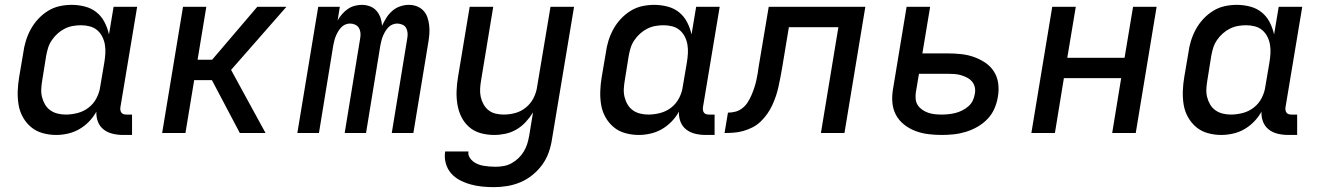

<svg xmlns="http://www.w3.org/2000/svg" viewBox="-20 -548 5440 791"><path d="M212 8Q183 8 156 0.5Q129 -7 108.5 -24Q88 -41 74.5 -65Q61 -89 56.5 -116.5Q52 -144 53 -173Q54 -202 59 -231L76 -331Q79 -355 86.5 -379.5Q94 -404 106.5 -427Q119 -450 137 -469.5Q155 -489 177.5 -503Q200 -517 225 -522.5Q250 -528 275 -528Q303 -528 330 -521Q357 -514 377.5 -497.5Q398 -481 410.5 -457Q423 -433 429 -406L448 -520H545L476 -106Q475 -100 476 -94Q477 -88 480.5 -83.5Q484 -79 489.5 -77.5Q495 -76 501 -76H524V8H487Q465 8 444 3Q423 -2 407 -14.5Q391 -27 383.5 -46.5Q376 -66 377 -88Q365 -66 346.5 -47Q328 -28 306 -15.5Q284 -3 259.5 2.5Q235 8 212 8ZM251 -76Q275 -76 300 -82.5Q325 -89 345.5 -105Q366 -121 378 -144.5Q390 -168 393 -192L410 -292Q413 -310 414 -328.5Q415 -347 412 -364.5Q409 -382 401 -397.5Q393 -413 380 -424Q367 -435 349.5 -439.5Q332 -444 314 -444Q297 -444 280 -441Q263 -438 247 -430Q231 -422 217.5 -410Q204 -398 193.5 -382.5Q183 -367 178 -350.5Q173 -334 170 -317L154 -217Q151 -200 150 -182.5Q149 -165 153 -148.5Q157 -132 165.5 -117.5Q174 -103 187.5 -93.5Q201 -84 217.5 -80Q234 -76 251 -76Z M968 0 853 -218H780L744 0H648L734 -520H830L794 -302H854L1040 -520H1160L932 -260L1074 0Z M1205 0 1291 -520H1380L1371 -464Q1379 -478 1389.5 -490Q1400 -502 1413 -511Q1426 -520 1441 -524Q1456 -528 1470 -528Q1488 -528 1504 -522Q1520 -516 1531 -503.5Q1542 -491 1547.5 -475Q1553 -459 1554 -442Q1562 -459 1572 -475Q1582 -491 1596.5 -503.5Q1611 -516 1629 -522Q1647 -528 1664 -528H1665Q1682 -528 1697.5 -522Q1713 -516 1724 -504.5Q1735 -493 1740.5 -477.5Q1746 -462 1748 -445Q1750 -428 1749 -411Q1748 -394 1745 -376L1683 0H1594L1658 -391Q1660 -402 1659 -413Q1658 -424 1653 -433Q1648 -442 1637.5 -446.5Q1627 -451 1616 -451Q1607 -451 1597 -447Q1587 -443 1580 -435.5Q1573 -428 1567.5 -419Q1562 -410 1558 -400.5Q1554 -391 1551.5 -381Q1549 -371 1547 -361L1488 0H1400L1464 -391Q1466 -402 1465 -413Q1464 -424 1458.5 -433Q1453 -442 1443 -446.5Q1433 -451 1422 -451Q1412 -451 1402.5 -447Q1393 -443 1386 -435.5Q1379 -428 1373.5 -419Q1368 -410 1364 -400.5Q1360 -391 1357.5 -381Q1355 -371 1353 -361L1294 0Z M2015 223Q1990 223 1965.5 220.5Q1941 218 1918 211.5Q1895 205 1874 194Q1853 183 1838 165.5Q1823 148 1816.5 124.5Q1810 101 1814 76H1910Q1908 89 1914 99.5Q1920 110 1929 117Q1938 124 1949 128.5Q1960 133 1972 135Q1984 137 1996.5 138Q2009 139 2022 139Q2038 139 2055 136Q2072 133 2087.5 124.5Q2103 116 2116 103.5Q2129 91 2138 76Q2147 61 2152 45Q2157 29 2160 12L2176 -85Q2163 -64 2146 -45.5Q2129 -27 2107.5 -14.5Q2086 -2 2062.5 3Q2039 8 2016 8Q1987 8 1960 0.5Q1933 -7 1913 -24.5Q1893 -42 1881 -66Q1869 -90 1864.5 -117.5Q1860 -145 1861 -173.5Q1862 -202 1867 -231L1915 -520H2012L1962 -217Q1959 -200 1958 -182.5Q1957 -165 1960.5 -149Q1964 -133 1972 -118.5Q1980 -104 1992.5 -94Q2005 -84 2021.5 -80Q2038 -76 2055 -76Q2079 -76 2103 -82.5Q2127 -89 2147 -105.5Q2167 -122 2178.5 -145Q2190 -168 2193 -192L2248 -520H2345L2254 26Q2250 53 2240.5 80Q2231 107 2214 130.5Q2197 154 2173.5 173Q2150 192 2123.5 203Q2097 214 2069.5 218.5Q2042 223 2015 223Z M2612 8Q2583 8 2556 0.5Q2529 -7 2508.5 -24Q2488 -41 2474.5 -65Q2461 -89 2456.5 -116.5Q2452 -144 2453 -173Q2454 -202 2459 -231L2476 -331Q2479 -355 2486.5 -379.5Q2494 -404 2506.5 -427Q2519 -450 2537 -469.5Q2555 -489 2577.5 -503Q2600 -517 2625 -522.5Q2650 -528 2675 -528Q2703 -528 2730 -521Q2757 -514 2777.5 -497.5Q2798 -481 2810.5 -457Q2823 -433 2829 -406L2848 -520H2945L2876 -106Q2875 -100 2876 -94Q2877 -88 2880.5 -83.5Q2884 -79 2889.5 -77.5Q2895 -76 2901 -76H2924V8H2887Q2865 8 2844 3Q2823 -2 2807 -14.5Q2791 -27 2783.5 -46.5Q2776 -66 2777 -88Q2765 -66 2746.5 -47Q2728 -28 2706 -15.5Q2684 -3 2659.5 2.5Q2635 8 2612 8ZM2651 -76Q2675 -76 2700 -82.5Q2725 -89 2745.5 -105Q2766 -121 2778 -144.5Q2790 -168 2793 -192L2810 -292Q2813 -310 2814 -328.5Q2815 -347 2812 -364.5Q2809 -382 2801 -397.5Q2793 -413 2780 -424Q2767 -435 2749.5 -439.5Q2732 -444 2714 -444Q2697 -444 2680 -441Q2663 -438 2647 -430Q2631 -422 2617.5 -410Q2604 -398 2593.5 -382.5Q2583 -367 2578 -350.5Q2573 -334 2570 -317L2554 -217Q2551 -200 2550 -182.5Q2549 -165 2553 -148.5Q2557 -132 2565.5 -117.5Q2574 -103 2587.5 -93.5Q2601 -84 2617.5 -80Q2634 -76 2651 -76Z M3362 0 3434 -436H3230L3202 -267Q3199 -248 3195 -228.5Q3191 -209 3187 -190Q3183 -171 3176.5 -152Q3170 -133 3161.5 -114.5Q3153 -96 3141 -79Q3129 -62 3114 -47.5Q3099 -33 3080.5 -23.5Q3062 -14 3042.5 -8.5Q3023 -3 3003.5 -1.5Q2984 0 2965 0L2979 -84Q2995 -84 3010 -88Q3025 -92 3038 -102Q3051 -112 3060 -126Q3069 -140 3075.5 -155Q3082 -170 3087 -185Q3092 -200 3095.5 -215Q3099 -230 3101.5 -245.5Q3104 -261 3106 -276L3147 -520H3545L3459 0Z M3859 8Q3831 8 3803.5 4.5Q3776 1 3751 -8.5Q3726 -18 3705 -34.5Q3684 -51 3671.5 -74Q3659 -97 3656.5 -124.5Q3654 -152 3659 -181L3715 -520H3812L3780 -328H3885Q3913 -328 3940.5 -325Q3968 -322 3993 -313Q4018 -304 4039.5 -289.5Q4061 -275 4075 -253Q4089 -231 4092.5 -203.5Q4096 -176 4091 -149Q4087 -124 4076.5 -100Q4066 -76 4047.5 -57Q4029 -38 4006 -25Q3983 -12 3958 -4.5Q3933 3 3908 5.5Q3883 8 3859 8ZM3859 -76Q3873 -76 3887.5 -77.5Q3902 -79 3916 -82.5Q3930 -86 3944 -93Q3958 -100 3969.5 -110Q3981 -120 3987.5 -133.5Q3994 -147 3996 -161Q3999 -175 3996 -188.5Q3993 -202 3984.5 -212Q3976 -222 3964.5 -228Q3953 -234 3940 -238Q3927 -242 3913 -243Q3899 -244 3885 -244H3766L3753 -167Q3751 -153 3752.5 -139Q3754 -125 3761.5 -114Q3769 -103 3780 -95.5Q3791 -88 3804 -83.5Q3817 -79 3831 -77.5Q3845 -76 3859 -76Z M4229 0 4315 -520H4412L4377 -310H4613L4648 -520H4745L4659 0H4562L4599 -226H4363L4326 0Z M5012 8Q4983 8 4956 0.5Q4929 -7 4908.5 -24Q4888 -41 4874.5 -65Q4861 -89 4856.5 -116.5Q4852 -144 4853 -173Q4854 -202 4859 -231L4876 -331Q4879 -355 4886.5 -379.5Q4894 -404 4906.5 -427Q4919 -450 4937 -469.5Q4955 -489 4977.5 -503Q5000 -517 5025 -522.5Q5050 -528 5075 -528Q5103 -528 5130 -521Q5157 -514 5177.5 -497.5Q5198 -481 5210.5 -457Q5223 -433 5229 -406L5248 -520H5345L5276 -106Q5275 -100 5276 -94Q5277 -88 5280.5 -83.5Q5284 -79 5289.5 -77.5Q5295 -76 5301 -76H5324V8H5287Q5265 8 5244 3Q5223 -2 5207 -14.5Q5191 -27 5183.5 -46.5Q5176 -66 5177 -88Q5165 -66 5146.5 -47Q5128 -28 5106 -15.5Q5084 -3 5059.5 2.5Q5035 8 5012 8ZM5051 -76Q5075 -76 5100 -82.5Q5125 -89 5145.5 -105Q5166 -121 5178 -144.5Q5190 -168 5193 -192L5210 -292Q5213 -310 5214 -328.5Q5215 -347 5212 -364.5Q5209 -382 5201 -397.5Q5193 -413 5180 -424Q5167 -435 5149.5 -439.5Q5132 -444 5114 -444Q5097 -444 5080 -441Q5063 -438 5047 -430Q5031 -422 5017.5 -410Q5004 -398 4993.5 -382.5Q4983 -367 4978 -350.5Q4973 -334 4970 -317L4954 -217Q4951 -200 4950 -182.5Q4949 -165 4953 -148.5Q4957 -132 4965.5 -117.5Q4974 -103 4987.5 -93.5Q5001 -84 5017.5 -80Q5034 -76 5051 -76Z"/></svg>

Font: Iosevka Medium Extended
Style: Italic
Weight: 500
Width: 7
Italic angle: -9°
Monospace: yes
Designer: Belleve Invis
Foundry: Belleve Invis
Version: Version 32.5.0; ttfautohint (v1.8.4)